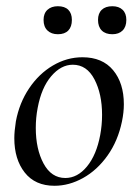

<svg xmlns="http://www.w3.org/2000/svg" viewBox="-20 -583 441 617"><path d="M26 -139Q26 -161 31 -193Q42 -252 73.5 -299Q105 -346 150 -372.5Q195 -399 245 -399Q309 -399 343.5 -357.5Q378 -316 378 -248Q378 -222 372 -193Q359 -130 325.5 -83Q292 -36 247 -11Q202 14 155 14Q93 14 59.5 -28.5Q26 -71 26 -139ZM302 -149Q308 -181 308 -214Q308 -281 283.5 -328Q259 -375 214 -375Q176 -375 144.5 -338Q113 -301 101 -236Q95 -205 95 -172Q95 -104 120 -57.5Q145 -11 190 -11Q229 -11 259.5 -48Q290 -85 302 -149ZM120 -519Q120 -540 132.5 -551.5Q145 -563 166 -563Q188 -563 199.5 -551.5Q211 -540 211 -519Q211 -497 199.5 -485Q188 -473 166 -473Q145 -473 132.5 -485Q120 -497 120 -519ZM295 -519Q295 -540 307 -551.5Q319 -563 341 -563Q362 -563 374 -551.5Q386 -540 386 -519Q386 -497 374 -485Q362 -473 341 -473Q319 -473 307 -485Q295 -497 295 -519Z"/></svg>

Font: Cormorant Infant Medium
Style: Italic
Weight: 500
Italic angle: -10°
Designer: Christian Thalmann (Catharsis Fonts)
Foundry: Catharsis Fonts
Version: Version 4.000